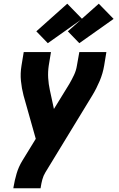

<svg xmlns="http://www.w3.org/2000/svg" viewBox="-20 -811 640 1036"><path d="M52 205 53 198Q59 162 69.5 126Q80 90 100 57L173 -62L107 -296Q97 -334 93 -374.5Q89 -415 96 -457L108 -530H255L243 -457Q238 -423 240 -390Q242 -357 249 -325L271 -223L354 -358Q368 -382 379.5 -406.5Q391 -431 395 -457L408 -530H554L542 -457Q535 -415 518 -374.5Q501 -334 478 -296L225 119Q214 137 208.5 157.5Q203 178 200 198L199 205ZM238 -578 176 -642 343 -791 422 -710 513 -791 593 -709 408 -578 346 -642 416 -704Z"/></svg>

Font: Iosevka Curly HvExObl
Style: Regular
Weight: 900
Width: 7
Italic angle: -9°
Monospace: yes
Designer: Belleve Invis
Foundry: Belleve Invis
Version: Version 11.1.0; ttfautohint (v1.8.3)